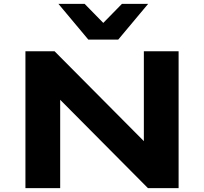

<svg xmlns="http://www.w3.org/2000/svg" viewBox="-20 -969 1051 989"><path d="M111 0V-705H261L726 -237H721V-705H900V0H742L286 -459H290V0ZM435 -765 281 -949H416L512 -851L608 -949H743L589 -765Z"/></svg>

Font: Nunito Sans 7pt Expanded ExtraBold
Style: Regular
Weight: 800
Width: 7
Designer: Vernon Adams
Foundry: Vernon Adams
Version: Version 3.101;gftools[0.9.27]